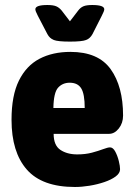

<svg xmlns="http://www.w3.org/2000/svg" viewBox="-20 -738 537 766"><path d="M279 8Q148 8 87 -61.5Q26 -131 26 -260Q26 -357 55.5 -416.5Q85 -476 137.5 -503.5Q190 -531 261 -531Q372 -531 421.5 -462Q471 -393 471 -277Q471 -247 454 -225.5Q437 -204 415 -204H194Q194 -158 221 -140Q248 -122 288 -122Q321 -122 347 -129Q373 -136 391.5 -143Q410 -150 419 -150Q431 -150 440 -133Q449 -116 454 -95.5Q459 -75 459 -63Q459 -47 441.5 -34Q424 -21 396 -11.5Q368 -2 337 3Q306 8 279 8ZM193 -307H318Q318 -363 304 -385.5Q290 -408 258 -408Q230 -408 212 -388.5Q194 -369 193 -307ZM348 -718Q396 -718 396 -701Q396 -694 386 -675L349 -602Q340 -585 323.5 -578.5Q307 -572 259 -572Q211 -572 194.5 -578.5Q178 -585 169 -602L131 -675Q121 -694 121 -701Q121 -718 169 -718Q192 -718 204 -713Q216 -708 226 -696L259 -653L292 -696Q301 -708 313 -713Q325 -718 348 -718Z"/></svg>

Font: Asap Semi Condensed ExtraBold
Style: Regular
Weight: 800
Width: 4
Designer: Pablo Cosgaya
Foundry: Omnibus-Type
Version: Version 3.001; ttfautohint (v1.8.4.7-5d5b)